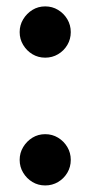

<svg xmlns="http://www.w3.org/2000/svg" viewBox="-20 -556 274 586"><path d="M118 -380Q96.5 -380 79 -390.5Q61.5 -401 50.8 -418.8Q40 -436.5 40 -458Q40 -479.5 50.8 -497.2Q61.5 -515 79 -525.8Q96.5 -536.5 118 -536.5Q139.5 -536.5 157.2 -525.8Q175 -515 185.5 -497.2Q196 -479.5 196 -458Q196 -436.5 185.5 -418.8Q175 -401 157.2 -390.5Q139.5 -380 118 -380ZM118 10Q96.5 10 79 -0.5Q61.5 -11 50.8 -28.8Q40 -46.5 40 -68Q40 -89.5 50.8 -107.2Q61.5 -125 79 -135.8Q96.5 -146.5 118 -146.5Q139.5 -146.5 157.2 -135.8Q175 -125 185.5 -107.2Q196 -89.5 196 -68Q196 -46.5 185.5 -28.8Q175 -11 157.2 -0.5Q139.5 10 118 10Z"/></svg>

Font: Bodoni Moda 9pt SemiBold
Style: Regular
Weight: 600
Designer: Owen Earl
Foundry: indestructible type
Version: Version 2.005